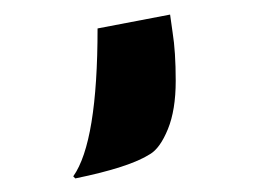

<svg xmlns="http://www.w3.org/2000/svg" viewBox="-20 -40 369 270"><path d="M219.2 -19.5Q219.2 -19.5 222.7 5.4Q227.1 32.7 227.1 73.7Q227.1 114.7 216.1 141.6Q205.1 168.5 190.9 176.8Q162.1 195.3 85.9 210.9L83 208Q117.2 159.7 117.2 0Z"/></svg>

Font: HammersmithOne
Style: Regular
Weight: 400
Designer: Nicole Fally
Foundry: Nicole Fally
Version: Version 1.003